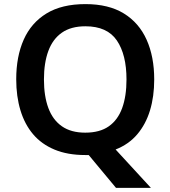

<svg xmlns="http://www.w3.org/2000/svg" viewBox="-20 -745 830 935"><path d="M731 -358Q731 -275 710.5 -207.5Q690 -140 648.5 -91Q607 -42 543 -17L715 170H545L412 10Q408 10 403.5 10Q399 10 395 10Q309 10 245.5 -16.5Q182 -43 141 -91.5Q100 -140 79.5 -208Q59 -276 59 -359Q59 -470 95.5 -552Q132 -634 206.5 -679.5Q281 -725 396 -725Q509 -725 583 -679.5Q657 -634 694 -551.5Q731 -469 731 -358ZM194 -358Q194 -277 215.5 -219Q237 -161 281.5 -130Q326 -99 395 -99Q466 -99 510 -130Q554 -161 575 -219Q596 -277 596 -358Q596 -479 549 -548Q502 -617 396 -617Q326 -617 281.5 -586Q237 -555 215.5 -497Q194 -439 194 -358Z"/></svg>

Font: Noto Sans Devanagari SemiBold
Style: Regular
Weight: 600
Version: Version 2.003